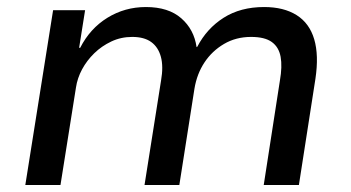

<svg xmlns="http://www.w3.org/2000/svg" viewBox="-20 -526 999 546"><path d="M52 0 131 -497H222L205 -390H208Q236 -445 285.5 -475.5Q335 -506 395 -506Q459 -506 495.5 -474Q532 -442 539 -392L541 -393Q568 -445 616 -475.5Q664 -506 731 -506Q787 -506 823.5 -483Q860 -460 873.5 -414.5Q887 -369 877 -302L830 0H730L776 -297Q783 -337 778 -364.5Q773 -392 753 -406.5Q733 -421 694 -421Q651 -421 617 -401Q583 -381 561.5 -348.5Q540 -316 533 -274L490 0H391L438 -297Q445 -337 437.5 -364.5Q430 -392 410 -406.5Q390 -421 356 -421Q324 -421 296.5 -408Q269 -395 248 -374.5Q227 -354 213.5 -329Q200 -304 196 -277L152 0Z"/></svg>

Font: Nunito Sans 7pt Medium
Style: Italic
Weight: 500
Italic angle: -9°
Designer: Vernon Adams
Foundry: Vernon Adams
Version: Version 3.101;gftools[0.9.27]